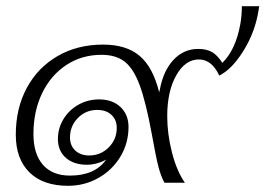

<svg xmlns="http://www.w3.org/2000/svg" viewBox="-20 -590 857 620"><path d="M817 -570 815 -557Q804 -487 766.5 -426.5Q729 -366 688 -346Q664 -398 622 -398Q578 -398 549 -346.5Q520 -295 520 -215Q520 -157 535.5 -97Q551 -37 577 0H511Q500 -20 492 -50Q484 -80 470 -158Q451 -261 431 -315Q411 -369 382.5 -391Q354 -413 308 -413Q244 -413 194 -380Q144 -347 116 -289Q88 -231 88 -157Q88 -93 118.5 -58Q149 -23 206 -23Q287 -23 323 -75Q310 -67 293 -62.5Q276 -58 261 -58Q218 -58 192.5 -80.5Q167 -103 167 -141Q167 -176 185 -205.5Q203 -235 233.5 -252Q264 -269 300 -269Q343 -269 369 -244.5Q395 -220 395 -180Q395 -128 369 -84.5Q343 -41 298 -15.5Q253 10 200 10Q119 10 75 -33.5Q31 -77 31 -155Q31 -240 66.5 -306Q102 -372 166 -409Q230 -446 313 -446Q388 -446 431 -409.5Q474 -373 494 -292L496 -300Q507 -361 540 -396.5Q573 -432 620 -432Q647 -432 664.5 -422Q682 -412 698 -387Q741 -429 756 -512Q761 -540 761 -570ZM357 -177Q357 -203 340 -219Q323 -235 294 -235Q257 -235 231.5 -209Q206 -183 206 -146Q206 -120 223 -104Q240 -88 268 -88Q305 -88 331 -114Q357 -140 357 -177Z"/></svg>

Font: Fahkwang ExtraLight
Style: Italic
Weight: 275
Italic angle: -10°
Designer: Suppakit Chalermlarp | Katatrad Co.,Ltd.
Foundry: Cadson Demak Co.,Ltd.
Version: Version 1.000; ttfautohint (v1.6)